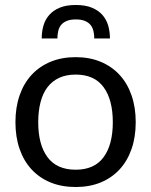

<svg xmlns="http://www.w3.org/2000/svg" viewBox="-20 -744 607 771"><path d="M284 -514.5Q339.5 -514.5 384 -496Q428.5 -477.5 460 -443.5Q491.5 -409.5 508.2 -361.2Q525 -313 525 -253.5Q525 -193.5 508.2 -145.5Q491.5 -97.5 460 -63.5Q428.5 -29.5 384 -11.2Q339.5 7 284 7Q228 7 183.2 -11.2Q138.5 -29.5 107 -63.5Q75.5 -97.5 58.8 -145.5Q42 -193.5 42 -253.5Q42 -313 58.8 -361.2Q75.5 -409.5 107 -443.5Q138.5 -477.5 183.2 -496Q228 -514.5 284 -514.5ZM284 -62.5Q359 -62.5 396 -112.8Q433 -163 433 -253Q433 -343.5 396 -394Q359 -444.5 284 -444.5Q246 -444.5 217.8 -431.5Q189.5 -418.5 170.8 -394Q152 -369.5 142.8 -333.8Q133.5 -298 133.5 -253Q133.5 -163 170.8 -112.8Q208 -62.5 284 -62.5ZM284.5 -724Q322.5 -724 348.8 -713.2Q375 -702.5 391.2 -684Q407.5 -665.5 414.5 -641.2Q421.5 -617 421.5 -589.5H358.5Q358.5 -606 355 -620.2Q351.5 -634.5 343 -644.5Q334.5 -654.5 320.2 -660.2Q306 -666 284.5 -666Q263 -666 248.8 -660.2Q234.5 -654.5 226 -644.5Q217.5 -634.5 214 -620.2Q210.5 -606 210.5 -589.5H147.5Q147.5 -617 154.5 -641.2Q161.5 -665.5 177.8 -684Q194 -702.5 220 -713.2Q246 -724 284.5 -724Z"/></svg>

Font: Lato 2
Style: Regular
Weight: 400
Designer: Lukasz Dziedzic with Adam Twardoch and Botio Nikoltchev
Foundry: tyPoland Lukasz Dziedzic
Version: Version 2.015; 2015-08-06; http://www.latofonts.com/